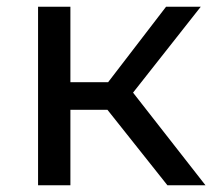

<svg xmlns="http://www.w3.org/2000/svg" viewBox="-20 -550 638 570"><path d="M299 -224 477 0H590L375 -275L576 -530H473L301 -306H189V-530H93V0H189V-224Z"/></svg>

Font: Rookery
Style: Regular
Weight: 400
Designer: Ryan Kimball / Julieta Ulanovsky
Foundry: Motorola Mobility LLC.
Version: Version 1.0